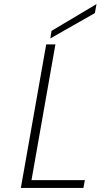

<svg xmlns="http://www.w3.org/2000/svg" viewBox="-20 -919 492 939"><path d="M444 -855 226 -731 232 -768 452 -899ZM134 -38H395L388 0H82L206 -702H251Z"/></svg>

Font: Fz Poppins ExtLt
Style: Italic
Weight: 200
Italic angle: -10°
Designer: Ninad Kale (Devanagari), Jonny Pinhorn (Latin)
Foundry: Indian Type Foundry
Version: Vit hóa bi Vntype.Com & FontZin.Com